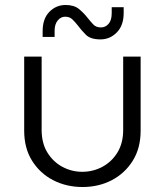

<svg xmlns="http://www.w3.org/2000/svg" viewBox="-20 -737 661 770"><path d="M311 13Q246 13 193 -14.5Q140 -42 108.5 -92.5Q77 -143 77 -213V-510H147V-216Q147 -162 170.5 -124.5Q194 -87 231 -67.5Q268 -48 310 -48Q353 -48 390.5 -68Q428 -88 451 -125.5Q474 -163 474 -216V-510H544V-213Q544 -143 512.5 -92.5Q481 -42 428.5 -14.5Q376 13 311 13ZM383 -579Q343 -579 324.5 -597.5Q306 -616 292 -635Q281 -649 270 -659.5Q259 -670 241 -670Q224 -670 211.5 -655Q199 -640 199 -613V-589H151V-612Q151 -662 178 -689.5Q205 -717 243 -717Q277 -717 296.5 -701Q316 -685 330 -667Q342 -652 353.5 -639.5Q365 -627 385 -627Q403 -627 415.5 -641.5Q428 -656 428 -684V-708H476V-685Q476 -635 448.5 -607Q421 -579 383 -579Z"/></svg>

Font: MuseoModerno Light
Style: Regular
Weight: 300
Designer: Pablo Cosgaya, Héctor Gatti, Marcela Romero, and the Authors of The MuseoModerno Project.
Foundry: Omnibus-Type Team
Version: Version 1.001